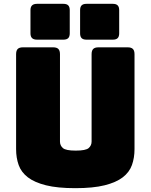

<svg xmlns="http://www.w3.org/2000/svg" viewBox="-20 -967 786 1002"><path d="M682 -189Q682 -143 668.5 -105.5Q655 -68 620.5 -41.5Q586 -15 526 0Q466 15 373 15Q280 15 220 0Q160 -15 125.5 -41.5Q91 -68 77.5 -105.5Q64 -143 64 -189V-684Q64 -703 72.5 -711.5Q81 -720 100 -720H257Q276 -720 284.5 -711.5Q293 -703 293 -684V-228Q293 -208 308 -194.5Q323 -181 375 -181Q428 -181 443 -194.5Q458 -208 458 -228V-684Q458 -703 466.5 -711.5Q475 -720 494 -720H646Q665 -720 673.5 -711.5Q682 -703 682 -684ZM569 -760H431Q414 -760 406 -768Q398 -776 398 -793V-914Q398 -931 406 -939Q414 -947 431 -947H569Q586 -947 594 -939Q602 -931 602 -914V-793Q602 -776 594 -768Q586 -760 569 -760ZM311 -760H173Q156 -760 147.5 -768Q139 -776 139 -793V-914Q139 -931 147.5 -939Q156 -947 173 -947H311Q328 -947 336 -939Q344 -931 344 -914V-793Q344 -776 336 -768Q328 -760 311 -760Z"/></svg>

Font: Bungee
Style: Regular
Weight: 400
Designer: David Jonathan Ross
Foundry: David Jonathan Ross
Version: Version 1.001;PS 1.0;hotconv 1.0.72;makeotf.lib2.5.5900